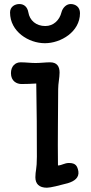

<svg xmlns="http://www.w3.org/2000/svg" viewBox="-20 -898 442 933"><path d="M151.9 -36.6C151.9 -4.9 169.9 14.2 208 14.2C225.1 14.2 270 2.9 309.6 -7.8C343.3 -18.1 365.2 -35.2 360.8 -65.9C356 -89.8 349.1 -106 315.4 -106C293 -106 282.7 -95.2 261.7 -93.8C259.8 -229.5 262.7 -347.2 262.7 -464.8C262.7 -493.7 269.5 -519 269.5 -545.4C269.5 -576.2 256.3 -595.2 223.1 -595.2C201.7 -595.2 176.8 -591.8 152.8 -591.8C129.4 -591.8 105 -595.2 80.1 -595.2C54.7 -595.2 33.2 -576.7 33.2 -542.5C33.2 -503.4 61.5 -489.7 84.5 -489.7C104 -489.7 136.7 -490.7 156.2 -492.2C158.7 -363.8 159.2 -252.9 159.2 -136.2C159.2 -74.2 151.9 -69.3 151.9 -36.6ZM198.2 -688C275.4 -688 368.7 -743.2 368.7 -834C368.7 -865.2 345.7 -878.4 323.2 -878.4C302.7 -878.4 284.7 -860.8 278.8 -838.4C269.5 -800.3 240.2 -771.5 200.2 -771.5C155.3 -771.5 124 -798.8 117.7 -838.4C113.3 -863.3 97.7 -878.4 74.2 -878.4C53.2 -878.4 28.8 -866.2 28.8 -837.4C28.8 -744.1 119.6 -688 198.2 -688Z"/></svg>

Font: Autour One
Style: Regular
Weight: 400
Designer: Eben Sorkin
Foundry: Eben Sorkin
Version: Version 1.002